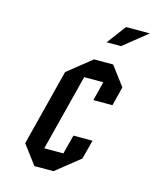

<svg xmlns="http://www.w3.org/2000/svg" viewBox="-103 -738 657 810"><g transform="rotate(15 225.5 -333.5)"><path d="M229.2 -83.3 250.8 -166.7H334.2L312.5 -83.3L208.3 0H125L62.5 -83.3L147.5 -416.7L251.7 -500H335L397.5 -416.7L376.7 -333.3H293.3L314.2 -416.7H230.8L145.8 -83.3ZM284.2 -583.3 346.7 -666.7H450.8L346.7 -583.3Z"/></g></svg>

Font: Yulong
Style: Italic
Weight: 400
Italic angle: -14.25°
Designer: GGBotNet
Foundry: f0n7.com
Version: 1.00